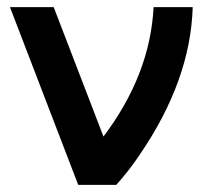

<svg xmlns="http://www.w3.org/2000/svg" viewBox="-20 -520 573 540"><path d="M8 -500 200 0H307Q324 -19 340.5 -40Q357 -61 373 -85Q516 -294 522 -500H412Q407 -404 371.5 -313Q336 -222 271 -136L131 -500Z"/></svg>

Font: Unageo
Style: SemiBold
Weight: 600
Designer: Richard Sepsi
Foundry: Richard Sepsi
Version: Version 2.000